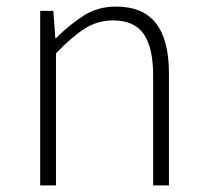

<svg xmlns="http://www.w3.org/2000/svg" viewBox="-20 -563 626 583"><path d="M102 0V-530H142L148 -447H150Q191 -488 234 -515.5Q277 -543 332 -543Q414 -543 453.5 -492.5Q493 -442 493 -340V0H445V-334Q445 -418 416.5 -459.5Q388 -501 323 -501Q276 -501 237 -476Q198 -451 150 -401V0Z"/></svg>

Font: Noto Sans TC ExtraLight
Style: Regular
Weight: 250
Designer: Ryoko NISHIZUKA  (kana, bopomofo & ideographs); Paul D. Hunt (Latin, Greek & Cyrillic); Sandoll Communications , Soo-you
Foundry: Adobe
Version: Version 2.004-H2;hotconv 1.0.118;makeotfexe 2.5.65603